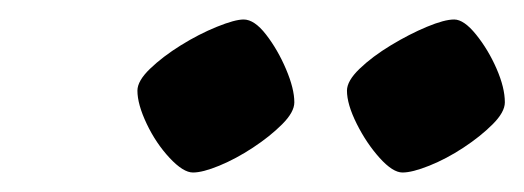

<svg xmlns="http://www.w3.org/2000/svg" viewBox="-20 -745 538 197"><path d="M393 -568Q383 -568 369.5 -583Q356 -598 346 -618Q336 -638 336 -652Q336 -662 349 -674.5Q362 -687 381 -698.5Q400 -710 418 -717.5Q436 -725 446 -725Q456 -725 468.5 -709.5Q481 -694 489.5 -674.5Q498 -655 498 -640Q498 -630 485.5 -617.5Q473 -605 455.5 -593.5Q438 -582 420.5 -575Q403 -568 393 -568ZM178 -568Q168 -568 154 -583Q140 -598 130.5 -618Q121 -638 121 -652Q121 -662 134 -674.5Q147 -687 165.5 -698.5Q184 -710 202.5 -717.5Q221 -725 230 -725Q241 -725 253 -709.5Q265 -694 273.5 -674Q282 -654 282 -640Q282 -630 269.5 -617.5Q257 -605 239.5 -593.5Q222 -582 205 -575Q188 -568 178 -568Z"/></svg>

Font: Texturina 12pt ExtraBold
Style: Italic
Weight: 800
Italic angle: -11°
Designer: Guillermo Torres Carreño
Foundry: Omnibus-Type
Version: Version 1.002